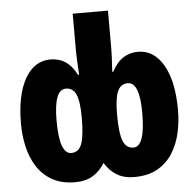

<svg xmlns="http://www.w3.org/2000/svg" viewBox="-54 -814 893 879"><g transform="rotate(-5 393.0 -375.0)"><path d="M257.8 9.8Q194.3 9.8 150.9 -14.9Q107.4 -39.6 81.3 -81.1Q55.2 -122.6 43.7 -173.6Q32.2 -224.6 32.2 -277.8Q32.2 -410.6 75 -485.4Q117.7 -560.1 191.9 -560.1Q230.5 -560.1 260 -541Q289.6 -522 312 -479H316.9Q314.9 -516.6 313.5 -543Q312 -569.3 312 -585V-759.8H474.1V-585Q474.1 -569.3 472.9 -543Q471.7 -516.6 469.2 -479H474.1Q496.6 -522 526.6 -541Q556.6 -560.1 594.2 -560.1Q667.5 -560.1 710.7 -485.4Q753.9 -410.6 753.9 -277.8Q753.9 -224.6 742.4 -173.6Q731 -122.6 704.8 -81.1Q678.7 -39.6 635.3 -14.9Q591.8 9.8 527.8 9.8Q481.4 9.8 448.5 -10Q415.5 -29.8 393.1 -66.9Q370.6 -29.8 337.4 -10Q304.2 9.8 257.8 9.8ZM250 -125Q285.2 -125 298.6 -162.4Q312 -199.7 312 -282.2Q312 -356.9 297.6 -388.9Q283.2 -420.9 251 -420.9Q195.8 -420.9 195.8 -279.8Q195.8 -125 250 -125ZM536.1 -125Q589.8 -125 589.8 -279.8Q589.8 -420.9 535.2 -420.9Q502.9 -420.9 488.5 -388.9Q474.1 -356.9 474.1 -282.2Q474.1 -196.8 488.3 -160.9Q502.4 -125 536.1 -125Z"/></g></svg>

Font: Open Sans Condensed ExtraBold
Style: Regular
Weight: 800
Width: 3
Designer: Monotype Design Team
Foundry: Monotype Imaging Inc.
Version: Version 3.000; ttfautohint (v1.8.4)